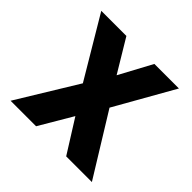

<svg xmlns="http://www.w3.org/2000/svg" viewBox="-129 -589 708 708"><g transform="rotate(45 225.0 -235.5)"><path d="M15 0 158 -234 17 -471H148L225 -343L294 -471H422L291 -240L439 0H305L224 -129L148 0Z"/></g></svg>

Font: Inconsolata SemiCondensed Black
Style: Regular
Weight: 900
Width: 4
Monospace: yes
Designer: Raph Levien, Cyreal, Brenton Simpson
Foundry: Raph Levien, Cyreal, Google
Version: Version 3.001; ttfautohint (v1.8.2.53-6de2)